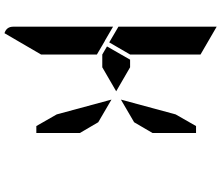

<svg xmlns="http://www.w3.org/2000/svg" viewBox="-85 -903 986 856"><g transform="rotate(90 408.0 -475.0)"><path d="M490 -765 542 -856H573V-662L525 -580L424 -521ZM169 -469 99 -510V-948L223 -876V-698V-590V-562ZM223 -165 128 -2Q99 -11 99 -41V-486L159 -451L165 -448L223 -414V-384V-302ZM280 -438H223L187 -459L246 -562H280L387 -500ZM573 -338V-144H542L490 -235L424 -479L525 -420Z"/></g></svg>

Font: DSEG14 Modern
Style: Bold
Weight: 700
Designer: Keshikan(Twitter:@keshinomi_88pro)
Version: Version 0.46